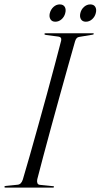

<svg xmlns="http://www.w3.org/2000/svg" viewBox="-24 -851 456 871"><path d="M145 -37.5Q143 -28 145.5 -20.8Q148 -13.5 156.5 -12.5L216 -6.5Q221 -6.5 221 -3.5Q221 0 217 0H1Q-4 0 -4 -3Q-4 -7 2 -7.5L56 -13Q72.5 -14.5 79.5 -36.5Q93 -81.5 111 -144.8Q129 -208 149 -280Q169 -352 188.8 -424Q208.5 -496 225.2 -559.2Q242 -622.5 253.5 -667Q256.5 -683 241 -685L184 -692.5Q177.5 -693.5 177.5 -697Q177.5 -700 182 -700H398Q401.5 -700 401.5 -697.5Q401.5 -694.5 395 -693.5L335 -683.5Q322 -682 316.5 -663.5Q303.5 -618.5 285.8 -555Q268 -491.5 248 -419.5Q228 -347.5 208.5 -276Q189 -204.5 172.5 -142.5Q156 -80.5 145 -37.5ZM227 -752.5Q211.5 -752.5 204.8 -763.8Q198 -775 202 -791.5Q206.5 -808.5 219 -819.8Q231.5 -831 247 -831Q263 -831 269.8 -819.8Q276.5 -808.5 272 -791.5Q268 -775 255.5 -763.8Q243 -752.5 227 -752.5ZM365.5 -752.5Q350 -752.5 343.2 -763.8Q336.5 -775 340.5 -791.5Q344.5 -808.5 357.2 -819.8Q370 -831 385.5 -831Q401.5 -831 408.2 -819.8Q415 -808.5 410.5 -791.5Q406.5 -775 394 -763.8Q381.5 -752.5 365.5 -752.5Z"/></svg>

Font: Fraunces 144pt S000 Light
Style: Italic
Weight: 300
Italic angle: -16°
Version: Version 1.000; ttfautohint (v1.8.3)